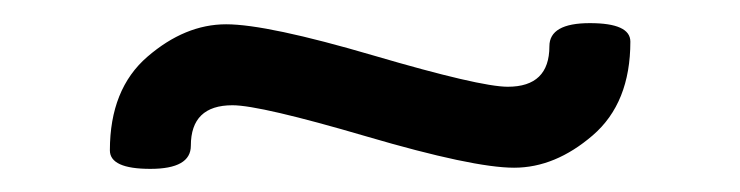

<svg xmlns="http://www.w3.org/2000/svg" viewBox="-20 -454 640 166"><path d="M525 -418Q525 -365 492.5 -337Q460 -309 424.5 -309Q389 -309 297 -336Q205 -363 181 -363Q145 -363 145 -328Q145 -308 110 -308Q75 -308 75 -324Q75 -377 107.5 -405Q140 -433 175.5 -433Q211 -433 303 -406Q395 -379 419 -379Q455 -379 455 -414Q455 -434 490 -434Q525 -434 525 -418Z"/></svg>

Font: Offside
Style: Regular
Weight: 400
Designer: Eduardo Rodriguez Tunni
Foundry: Eduardo Rodriguez Tunni
Version: Version 1.001